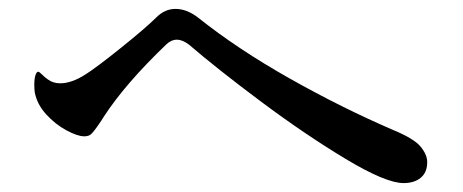

<svg xmlns="http://www.w3.org/2000/svg" viewBox="-20 -574 1040 431"><path d="M404 -474Q389 -485 377 -485Q365 -485 354 -475Q261 -386 213 -312Q209 -305 198 -289.5Q187 -274 182 -271Q177 -268 169 -268Q154 -268 129 -281.5Q104 -295 83.5 -317.5Q63 -340 58 -367Q57 -374 57 -384Q57 -397 59.5 -405Q62 -413 66 -413Q68 -413 74 -407Q80 -401 87 -396Q99 -387 115 -387Q141 -387 172 -407Q196 -422 252 -467Q308 -512 331 -535Q350 -554 374 -554Q399 -554 424 -535Q513 -464 630 -398Q747 -332 863 -282Q909 -263 924 -245Q939 -227 939 -210Q939 -187 924.5 -175Q910 -163 886 -163Q846 -163 755.5 -217.5Q665 -272 566.5 -345.5Q468 -419 404 -474Z"/></svg>

Font: Shippori Mincho SemiBold
Style: Regular
Weight: 600
Designer: FONTDASU
Foundry: FONTDASU / Google Inc. / but / Adobe
Version: Version 3.110; ttfautohint (v1.8.3)